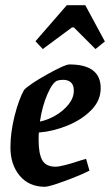

<svg xmlns="http://www.w3.org/2000/svg" viewBox="-20 -707 422 736"><path d="M129 -199Q128 -190 128 -171Q128 -118 142 -93Q156 -68 193 -68Q217 -68 289 -92L310 -98L323 -53Q288 -35 228 -13Q168 9 152 9Q91 9 55.5 -33.5Q20 -76 20 -142Q20 -200 36 -263Q52 -326 72 -362Q93 -384 161 -422Q229 -460 246 -460Q366 -460 366 -369Q366 -321 329 -284Q292 -247 237 -225Q182 -203 129 -199ZM133 -241Q163 -247 193 -264.5Q223 -282 243 -307Q263 -332 263 -360Q263 -381 252 -391Q241 -401 222 -401Q209 -401 200 -398Q182 -392 162 -346.5Q142 -301 133 -241ZM116 -549 236 -687H307L382 -548L346 -519L263 -602H256L144 -519Z"/></svg>

Font: Grenze Medium
Style: Italic
Weight: 500
Italic angle: -10°
Designer: Renata Polastri
Foundry: Omnibus-Type
Version: Version 1.002; ttfautohint (v1.8)